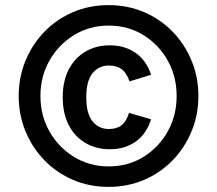

<svg xmlns="http://www.w3.org/2000/svg" viewBox="-20 -720 846 750"><path d="M404 10Q329 10 265 -17.5Q201 -45 153.5 -94Q106 -143 79.5 -207.5Q53 -272 53 -345Q53 -418 79.5 -482.5Q106 -547 153.5 -596Q201 -645 265 -672.5Q329 -700 404 -700Q479 -700 543 -672.5Q607 -645 654.5 -596Q702 -547 728.5 -482.5Q755 -418 755 -345Q755 -272 728.5 -207.5Q702 -143 654.5 -94Q607 -45 543 -17.5Q479 10 404 10ZM404 -70Q481 -70 541 -107.5Q601 -145 635.5 -207Q670 -269 670 -345Q670 -421 635.5 -483Q601 -545 541 -582.5Q481 -620 404 -620Q329 -620 268.5 -582.5Q208 -545 173 -483Q138 -421 138 -345Q138 -269 173 -207Q208 -145 268.5 -107.5Q329 -70 404 -70ZM409 -137Q355 -137 313 -162Q271 -187 248 -232.5Q225 -278 225 -340Q225 -402 248 -447.5Q271 -493 313 -518Q355 -543 409 -543Q467 -543 509.5 -513.5Q552 -484 570 -428L486 -402Q475 -435 455.5 -449.5Q436 -464 405 -464Q366 -464 341.5 -434Q317 -404 317 -340Q317 -276 341.5 -246Q366 -216 405 -216Q436 -216 455 -231Q474 -246 484 -279L570 -254Q552 -196 509.5 -166.5Q467 -137 409 -137Z"/></svg>

Font: Radio Canada Big Medium
Style: Italic
Weight: 500
Italic angle: -12°
Designer: Étienne Aubert Bonn
Foundry: Coppers and Brasses
Version: Version 1.001